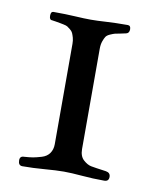

<svg xmlns="http://www.w3.org/2000/svg" viewBox="-56 -451 402 499"><g transform="rotate(10 144.5 -201.5)"><path d="M109 -68V-333Q109 -342 107 -349Q105 -356 103 -360.5Q101 -365 96 -369Q91 -373 88 -375Q85 -377 77.5 -378.5Q70 -380 67.5 -380.5Q65 -381 56 -382.5Q47 -384 46 -384Q39 -384 39 -395Q39 -406 46 -406Q79 -406 103.5 -404.5Q128 -403 145 -403Q161 -403 185.5 -404.5Q210 -406 242 -406Q250 -406 250 -396Q250 -386 242 -384Q239 -383 228 -381Q217 -379 213 -378Q209 -377 201 -373.5Q193 -370 190 -365.5Q187 -361 184 -352.5Q181 -344 181 -333V-68Q181 -49 191.5 -39.5Q202 -30 212 -28Q222 -26 252 -22Q264 -20 264 -9Q264 3 252 3Q222 3 193 0.5Q164 -2 145 -2Q125 -2 94.5 0.5Q64 3 36 3Q25 3 25 -11Q25 -22 36 -22Q51 -23 59.5 -24.5Q68 -26 81.5 -30Q95 -34 102 -44Q109 -54 109 -68Z"/></g></svg>

Font: EB Garamond SC 12
Style: Regular
Weight: 400
Version: Version 0.016 ; ttfautohint (v0.97) -l 8 -r 50 -G 200 -x 0 -